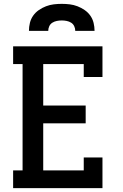

<svg xmlns="http://www.w3.org/2000/svg" viewBox="-20 -975 640 995"><path d="M48 0V-92H97V-643H48V-735H511V-576H414V-643H204V-428H424V-336H204V-92H414V-159H511V0ZM130 -815Q130 -836 135 -856.5Q140 -877 152 -894Q164 -911 181.5 -923Q199 -935 218.5 -942.5Q238 -950 258.5 -952.5Q279 -955 300 -955Q321 -955 341.5 -952.5Q362 -950 381.5 -942.5Q401 -935 418.5 -923Q436 -911 448 -894Q460 -877 465 -856.5Q470 -836 470 -815H370Q370 -828 364.5 -839.5Q359 -851 348.5 -857.5Q338 -864 325.5 -866.5Q313 -869 300 -869Q287 -869 274.5 -866.5Q262 -864 251.5 -857.5Q241 -851 235.5 -839.5Q230 -828 230 -815Z"/></svg>

Font: Iosevka Slab Semibold Extended
Style: Regular
Weight: 600
Width: 7
Monospace: yes
Designer: Belleve Invis
Foundry: Belleve Invis
Version: Version 11.1.0; ttfautohint (v1.8.3)